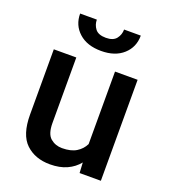

<svg xmlns="http://www.w3.org/2000/svg" viewBox="-137 -836 830 944"><g transform="rotate(20 278.0 -364.0)"><path d="M385.3 0 382.3 -54.2Q357.9 -23.9 320.8 -7.1Q283.7 9.8 232.9 9.8Q154.8 9.8 106.4 -36.1Q58.1 -82 58.1 -187V-528.3H175.8V-186Q175.8 -128.4 201.2 -106.9Q226.6 -85.4 261.7 -85.4Q308.1 -85.4 336.2 -102.8Q364.3 -120.1 378.4 -148.9V-528.3H496.6V0ZM349.6 -737.8H437Q437 -677.2 394.3 -638.7Q351.6 -600.1 278.8 -600.1Q205.1 -600.1 162.4 -638.7Q119.6 -677.2 119.6 -737.8H207Q207 -710.9 223.1 -689.9Q239.3 -668.9 278.8 -668.9Q316.9 -668.9 333.3 -689.9Q349.6 -710.9 349.6 -737.8Z"/></g></svg>

Font: Vazirmatn UI FD Medium
Style: Regular
Weight: 500
Designer: Saber Rastikerdar
Foundry: Saber Rastikerdar
Version: Version 33.003